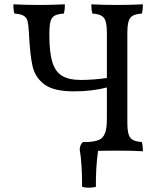

<svg xmlns="http://www.w3.org/2000/svg" viewBox="-20 -699 739 891"><path d="M638 -40Q643 -26 643 3Q604 0 509 0Q458 0 435 1Q424 80 425 168Q412 172 392 172Q373 172 361 168Q361 57 350 -4Q350 -27 365 -40H388Q422 -42 440.5 -50.5Q459 -59 467.5 -81.5Q476 -104 476 -147V-293Q406 -275 323 -275Q230 -275 186.5 -307Q143 -339 131 -392Q119 -445 114 -549Q112 -585 108 -601Q104 -617 90.5 -625.5Q77 -634 47 -636Q42 -650 42 -679Q96 -676 162 -676Q223 -676 281 -679Q281 -650 276 -636Q247 -634 233 -626Q219 -618 214 -598Q209 -578 209 -537Q209 -457 222.5 -412Q236 -367 267.5 -347.5Q299 -328 355 -328Q412 -328 476 -337V-549Q476 -599 462 -616.5Q448 -634 409 -636Q404 -650 404 -679Q458 -676 523 -676Q585 -676 643 -679Q643 -650 638 -636Q599 -634 585 -616.5Q571 -599 571 -549V-127Q571 -77 585 -59.5Q599 -42 638 -40Z"/></svg>

Font: Vollkorn SC
Style: Regular
Weight: 400
Designer: Friedrich Althausen
Foundry: Friedrich Althausen
Version: Version 4.015